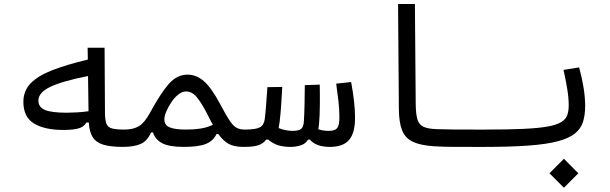

<svg xmlns="http://www.w3.org/2000/svg" viewBox="-20 -713 2970 935"><path d="M288.6 -80.1Q197.8 -80.1 145.8 -111.6Q93.8 -143.1 93.8 -216.8Q93.8 -270.5 129.4 -307.4Q165 -344.2 235.1 -371.3Q305.2 -398.4 407.7 -422.9L406.7 -480.5H489.3L491.2 -162.6Q491.7 -127.9 498.3 -110.6Q504.9 -93.3 525.1 -87.6Q545.4 -82 585.9 -82Q606.4 -82 614.3 -74.2Q622.1 -66.4 622.1 -44.9Q622.1 -21 613.5 -9.3Q605 2.4 580.1 2.4Q518.6 2.4 482.9 -8.5Q447.3 -19.5 431.2 -45.4Q415 -71.3 412.6 -116.2H400.4Q389.6 -95.2 362.1 -87.6Q334.5 -80.1 288.6 -80.1ZM408.7 -342.8Q282.7 -317.9 224.9 -290Q167 -262.2 167 -223.6Q167 -190.9 199 -177.5Q231 -164.1 305.7 -164.1Q326.7 -164.1 356 -165.8Q385.3 -167.5 411.1 -171.4Z M577.1 2.4Q564.9 2.4 559.6 -8.1Q554.2 -18.6 554.2 -43.9Q554.2 -61 561.8 -71.5Q569.3 -82 585.9 -82Q629.9 -82 657.2 -99.1Q684.6 -116.2 710 -163.1Q763.2 -260.7 802.7 -305.2Q842.3 -349.6 893.1 -349.6Q936.5 -349.6 973.6 -317.1Q1010.7 -284.7 1053.2 -204.1Q1080.6 -152.3 1097.9 -126.2Q1115.2 -100.1 1131.6 -91.1Q1147.9 -82 1171.9 -82Q1189.5 -82 1197.3 -75.9Q1205.1 -69.8 1205.1 -43.9Q1205.1 -12.2 1194.3 -4.9Q1183.6 2.4 1166 2.4Q1120.1 2.4 1093 -12.7Q1065.9 -27.8 1043.5 -60.1H1034.2Q1019 -26.9 982.7 -12.2Q946.3 2.4 875 2.4Q802.7 2.4 768.8 -16.1Q734.9 -34.7 725.1 -68.4H715.8Q697.8 -26.4 665 -12Q632.3 2.4 577.1 2.4ZM1016.6 -105Q1010.3 -116.7 1003.4 -129.9Q996.6 -143.1 989.3 -157.7Q962.4 -210 939.2 -238.8Q916 -267.6 885.7 -267.6Q866.7 -267.6 847.9 -252.4Q829.1 -237.3 814 -214.6Q798.8 -191.9 789.6 -169.4Q780.3 -147 780.3 -132.3Q780.3 -104 805.9 -93Q831.5 -82 886.2 -82Q923.8 -82 955.1 -86.7Q986.3 -91.3 1016.6 -105Z M1166.5 2.4 1171.9 -82Q1226.1 -82 1246.1 -93.3Q1266.1 -104.5 1269.5 -134.8Q1273.4 -167.5 1276.1 -205.1Q1278.8 -242.7 1282.2 -288.6L1354.5 -289.6Q1352.1 -244.6 1349.4 -203.1Q1346.7 -161.6 1341.8 -120.1Q1339.8 -103 1336.9 -89.4Q1353 -82.5 1370.8 -79.1Q1388.7 -75.7 1404.8 -75.7Q1433.6 -75.7 1445.6 -84.7Q1457.5 -93.8 1459.5 -118.7Q1461.9 -150.4 1462.9 -199Q1463.9 -247.6 1464.4 -298.3L1537.1 -300.8Q1538.1 -251 1537.6 -200.4Q1537.1 -149.9 1533.7 -109.4Q1532.2 -96.2 1530.3 -83.5Q1552.7 -75.7 1581.1 -75.7Q1610.8 -75.7 1621.8 -88.9Q1632.8 -102.1 1632.8 -141.6Q1632.8 -179.2 1628.4 -218.5Q1624 -257.8 1617.2 -305.7L1689.9 -313.5Q1699.2 -263.7 1704.1 -220.5Q1709 -177.2 1709 -139.2Q1709 -65.4 1679.9 -31.5Q1650.9 2.4 1586.4 2.4Q1519.5 2.4 1488.8 -33.2H1480Q1469.2 -13.7 1445.8 -5.6Q1422.4 2.4 1395 2.4Q1361.8 2.4 1335.7 -5.4Q1309.6 -13.2 1286.1 -33.2H1275.9Q1265.1 -16.6 1241.9 -7.1Q1218.8 2.4 1166.5 2.4Z M2337.9 2.4Q2326.7 2.4 2315.7 2.4Q2304.7 2.4 2293.9 2.4Q2236.3 2.4 2186 2.2Q2135.7 2 2089.8 -1Q2027.3 -5.4 1990.7 -22.5Q1954.1 -39.6 1938.5 -77.6Q1922.9 -115.7 1922.4 -182.1L1918.5 -693.4H2000.5L2004.4 -209Q2004.9 -157.7 2012.9 -131.3Q2021 -105 2043.2 -95.2Q2065.4 -85.4 2108.4 -84Q2149.9 -82.5 2195.6 -82.3Q2241.2 -82 2300.3 -82Q2310.5 -82 2321.5 -82Q2332.5 -82 2343.8 -82Q2367.2 -82 2367.2 -43.9Q2367.2 -19 2359.6 -8.3Q2352.1 2.4 2337.9 2.4Z M2337.9 2.4Q2323.2 2.4 2323.2 -43Q2323.2 -64 2329.6 -73Q2335.9 -82 2343.8 -82Q2455.1 -82 2529.1 -85.4Q2603 -88.9 2647.2 -96.9Q2691.4 -105 2713.4 -118.7Q2735.4 -132.3 2742.4 -152.3Q2749.5 -172.4 2749.5 -200.2Q2749.5 -236.3 2742.2 -280.8Q2734.9 -325.2 2724.1 -372.6L2800.3 -384.8Q2814.5 -333 2822 -285.2Q2829.6 -237.3 2829.6 -197.8Q2829.6 -153.3 2819.3 -120.1Q2809.1 -86.9 2780.5 -63.5Q2752 -40 2697.5 -25.4Q2643.1 -10.7 2555.2 -4.2Q2467.3 2.4 2337.9 2.4ZM2726.1 201.2 2655.8 130.9 2726.1 60.1 2796.4 130.9Z"/></svg>

Font: Cascadia Mono NF SemiLight
Style: Regular
Weight: 350
Monospace: yes
Designer: Aaron Bell
Foundry: Saja Typeworks
Version: Version 2404.023; ttfautohint (v1.8.4)